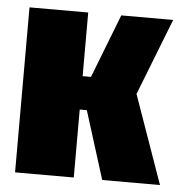

<svg xmlns="http://www.w3.org/2000/svg" viewBox="-44 -576 584 619"><g transform="rotate(5 248.0 -267.0)"><path d="M492 -534 395 -286 496 0H309L240 -220H217V0H27V-534H217V-328H244L324 -534Z"/></g></svg>

Font: Fira Sans Extra Condensed Black
Style: Regular
Weight: 900
Width: 1
Designer: Carrois Corporate & Edenspiekermann AG
Foundry: Carrois Corporate GbR & Edenspiekermann AG
Version: Version 4.203